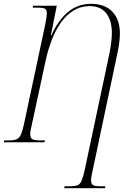

<svg xmlns="http://www.w3.org/2000/svg" viewBox="-38 -744 700 1004"><path d="M298 240 300 230H330Q354 230 367.5 224.5Q381 219 388.5 201.5Q396 184 404 149L534 -463Q540 -493 543.5 -521.5Q547 -550 547 -572Q547 -637 517.5 -674.5Q488 -712 431 -712Q384 -712 346.5 -689Q309 -666 281 -626.5Q253 -587 233.5 -537Q214 -487 202 -433L129 -95Q120 -59 120 -42Q120 -22 131.5 -16Q143 -10 168 -10H197L195 0H-18L-16 -10H11Q35 -10 49 -16Q63 -22 71 -39.5Q79 -57 87 -93L199 -618Q207 -657 207 -675Q207 -693 197 -698.5Q187 -704 161 -704H133L135 -714H259L228 -560H231Q266 -638 317.5 -681Q369 -724 438 -724Q510 -724 549.5 -683Q589 -642 589 -568Q589 -545 585 -516.5Q581 -488 575 -461L447 145Q443 163 440.5 176Q438 189 438 198Q438 218 449 224Q460 230 485 230H513L511 240Z"/></svg>

Font: Noto Serif Display Condensed ExtraLight
Style: Italic
Weight: 200
Width: 3
Italic angle: -12°
Designer: Monotype Design Team
Foundry: Monotype Imaging Inc.
Version: Version 2.009